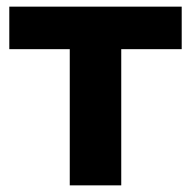

<svg xmlns="http://www.w3.org/2000/svg" viewBox="-20 -558 575 578"><path d="M527 -538H8V-410H190V0H345V-410H527Z"/></svg>

Font: AWKNG-Font
Style: Bold
Weight: 700
Designer: Awakening Church
Foundry: Awakening Church
Version: Version 1.700;PS 001.700;hotconv 1.0.88;makeotf.lib2.5.64775